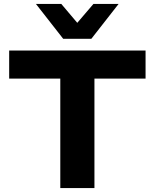

<svg xmlns="http://www.w3.org/2000/svg" viewBox="-20 -964 793 984"><path d="M289 0V-561H27V-705H726V-561H464V0ZM304 -765 164 -944H294L376 -847L459 -944H588L448 -765Z"/></svg>

Font: Nunito Sans 7pt SemiExpanded ExtraBold
Style: Regular
Weight: 800
Width: 6
Designer: Vernon Adams
Foundry: Vernon Adams
Version: Version 3.101;gftools[0.9.27]